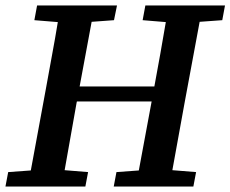

<svg xmlns="http://www.w3.org/2000/svg" viewBox="-24 -684 845 704"><path d="M499 -610 509 -664H801L791 -610L708 -604L653 -308Q642 -246 630.5 -184Q619 -122 608 -60L695 -53L685 0H393L403 -53L485 -59L532 -312H258L257 -308Q246 -246 235 -184Q224 -122 213 -60L299 -53L289 0H-4L6 -53L89 -59L144 -357Q155 -419 166.5 -480.5Q178 -542 188 -603L102 -610L112 -664H405L394 -610L312 -604L268 -367H542Q553 -426 563.5 -485Q574 -544 584 -603Z"/></svg>

Font: Source Serif 4 SmText Semibold
Style: Italic
Weight: 600
Italic angle: -12°
Designer: Frank Grießhammer
Foundry: Adobe
Version: Version 4.005;hotconv 1.1.0;makeotfexe 2.6.0